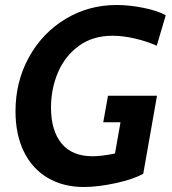

<svg xmlns="http://www.w3.org/2000/svg" viewBox="-20 -734 686 768"><path d="M42 -289Q42 -408 96 -505.5Q150 -603 242.5 -658.5Q335 -714 446 -714Q498 -714 554.5 -702.5Q611 -691 643 -673L607 -551Q570 -568 521.5 -579.5Q473 -591 430 -591Q351 -591 295.5 -550.5Q240 -510 212 -444.5Q184 -379 184 -304Q184 -212 226 -160.5Q268 -109 350 -109Q387 -109 440 -120L462 -245H393L412 -351H608L553 -39Q514 -17 443 -1.5Q372 14 315 14Q233 14 171 -22.5Q109 -59 75.5 -127.5Q42 -196 42 -289Z"/></svg>

Font: Cabin
Style: Bold Italic
Weight: 700
Italic angle: -7°
Designer: Pablo Impallari
Foundry: Pablo Impallari. http://www.impallari.com Igino Marini. http://www.ikern.com
Version: Version 2.200